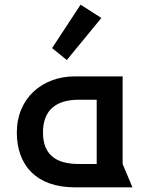

<svg xmlns="http://www.w3.org/2000/svg" viewBox="-20 -802 623 822"><path d="M325 -782 203 -596 266 -545 414 -725ZM394 -100H317C224 -100 164 -136 164 -235C164 -334 224 -375 317 -375H394ZM300 -475C162 -475 52 -382 52 -235C52 -94 136 0 300 0H547L505 -100V-475Z"/></svg>

Font: Mint Spirit
Style: Bold
Weight: 700
Designer: HARENDAL Hirwen
Foundry: Arkandis Digital Foundry.
Version: Version 1.004;FFEdit